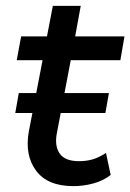

<svg xmlns="http://www.w3.org/2000/svg" viewBox="-20 -625 444 654"><path d="M230 9Q142 9 103 -43.5Q64 -96 78 -176L125 -420H37L52 -501H140L160 -605H255L236 -501H404L390 -420H221L174 -173Q165 -129 183 -102.5Q201 -76 249 -76Q274 -76 295 -82Q316 -88 341 -104L357 -29Q331 -9 297.5 0Q264 9 230 9ZM32 -240 44 -308H351L339 -240Z"/></svg>

Font: Livvic Medium
Style: Italic
Weight: 500
Italic angle: -10°
Designer: Jacques Le Bailly, Baron von Fonthausen
Version: Version 1.001; ttfautohint (v1.8.2)